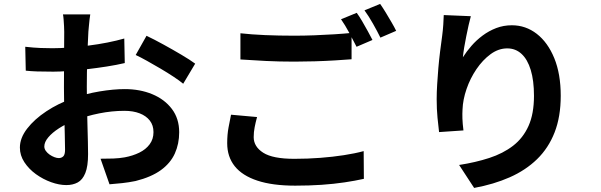

<svg xmlns="http://www.w3.org/2000/svg" viewBox="-20 -885 3040 971"><path d="M436.5 -812.3Q434.7 -803.5 433 -787.4Q431.4 -771.4 429.7 -754.7Q428 -738 427 -725.4Q425.5 -695.6 424 -661.4Q422.5 -627.3 421.4 -590.7Q420.2 -554.1 419.6 -517.2Q419 -480.4 419 -445.2Q419 -404.3 419.9 -354.7Q420.8 -305 422.2 -256.4Q423.6 -207.8 424.5 -167.6Q425.4 -127.5 425.4 -105.6Q425.4 -44.2 411.5 -9.9Q397.7 24.4 373 37.7Q348.4 51 315.5 51Q279.4 51 238.4 36.3Q197.4 21.5 161.6 -4.3Q125.9 -30.2 103.3 -64.6Q80.6 -99.1 80.6 -138.6Q80.6 -187.2 117.4 -234.7Q154.2 -282.3 214.6 -322.2Q274.9 -362 344.5 -386.4Q411.8 -410.7 483 -422.6Q554.3 -434.4 610.9 -434.4Q687.9 -434.4 750.1 -408.6Q812.3 -382.8 849.3 -334Q886.2 -285.2 886.2 -216.2Q886.2 -157.6 864.2 -108.7Q842.1 -59.9 793.7 -24.7Q745.2 10.5 665.4 30.5Q631.1 37.5 597.7 41.1Q564.4 44.7 533.8 47L488.5 -82.3Q521.6 -82.1 553.1 -83.3Q584.5 -84.6 610.8 -89.3Q651.6 -96.9 684.6 -113.1Q717.5 -129.2 736.8 -155.2Q756.2 -181.1 756.2 -216.8Q756.2 -251.4 737.6 -275.3Q719.1 -299.1 686.2 -311.8Q653.3 -324.5 609.3 -324.5Q546.3 -324.5 481.7 -311.6Q417.1 -298.7 358 -275.9Q313.8 -259 278.9 -236.6Q244.1 -214.2 224.1 -190.3Q204.1 -166.5 204.1 -144.3Q204.1 -132.4 211.7 -121.8Q219.3 -111.1 231 -103Q242.7 -94.9 255.2 -90.2Q267.7 -85.5 277.4 -85.5Q290.6 -85.5 299.8 -94.1Q309 -102.7 309 -128Q309 -154.6 307.6 -205.1Q306.2 -255.7 304.8 -318.1Q303.4 -380.5 303.4 -440.6Q303.4 -483.1 303.7 -526.3Q303.9 -569.4 304.1 -608.1Q304.3 -646.8 304.5 -677Q304.8 -707.3 304.8 -724.2Q304.8 -735 303.9 -752.2Q303 -769.4 301.7 -786.6Q300.4 -803.7 298.4 -812.3ZM721 -704Q759.5 -685.8 806.7 -659.8Q853.9 -633.9 897.3 -608.2Q940.6 -582.6 967.1 -563.1L906.5 -461.5Q888.3 -476.8 857.7 -497Q827.2 -517.2 791.7 -538.1Q756.1 -559 723 -577.5Q689.8 -596 666.3 -606.9ZM107.7 -648.5Q151.9 -643.5 185.2 -642.3Q218.5 -641.1 245.8 -641.1Q284.7 -641.1 331.7 -644.7Q378.8 -648.3 427.7 -654.5Q476.6 -660.7 523.3 -669.9Q570.1 -679.2 608.5 -690.2L611 -566.1Q569 -556.3 519.8 -548.6Q470.5 -540.9 421 -535.1Q371.5 -529.2 327.2 -525.9Q282.9 -522.6 249.7 -522.6Q199.8 -522.6 167.9 -523.7Q136 -524.8 110.3 -527.6Z M1195.9 -716.7Q1251.2 -710.5 1320.3 -707.5Q1389.5 -704.5 1468.3 -704.5Q1517.6 -704.5 1569.9 -706.5Q1622.2 -708.5 1671.2 -711.6Q1720.1 -714.7 1758 -718.5V-585.3Q1723.5 -582.5 1673.9 -579.5Q1624.3 -576.5 1570.7 -574.9Q1517.2 -573.3 1469 -573.3Q1390.8 -573.3 1323.8 -576.7Q1256.8 -580.1 1195.9 -584.3ZM1280 -293.1Q1272.7 -266.6 1267.9 -241.7Q1263 -216.9 1263 -191.5Q1263 -143.3 1311.4 -112.5Q1359.7 -81.8 1468.3 -81.8Q1536.2 -81.8 1599.4 -86.7Q1662.6 -91.5 1718.8 -100.2Q1775 -108.8 1819.2 -120.8L1820.2 19.4Q1776.6 29.2 1722.5 37.3Q1668.4 45.4 1605.9 49.7Q1543.4 53.9 1473 53.9Q1358.2 53.9 1281.9 28.6Q1205.5 3.4 1167.2 -44.3Q1129 -92.1 1129 -160.8Q1129 -204.4 1135.8 -240.6Q1142.7 -276.8 1148.4 -304.9ZM1784.1 -820.1Q1797.1 -802.3 1811.8 -777.2Q1826.4 -752 1840.3 -726.9Q1854.2 -701.8 1863.7 -682.9L1783.2 -648.4Q1767.6 -679.4 1746.3 -719.1Q1724.9 -758.8 1704.7 -787.6ZM1902.5 -865.2Q1915.7 -846.5 1931.1 -821.2Q1946.4 -795.9 1960.7 -771.3Q1975.1 -746.7 1983.5 -729L1903.8 -694.7Q1888.4 -726.4 1866.1 -765.6Q1843.9 -804.7 1823.3 -832.7Z M2361.2 -803.1Q2355.9 -784.8 2350 -758.1Q2344.2 -731.4 2338.1 -701.9Q2331.9 -672.4 2327.4 -644.4Q2322.9 -616.3 2320.9 -595.3Q2339.4 -624.5 2364.2 -653Q2388.9 -681.5 2420.6 -705.1Q2452.3 -728.7 2489.4 -743Q2526.5 -757.2 2568.6 -757.2Q2638.6 -757.2 2694.6 -713.9Q2750.5 -670.5 2783.2 -590.7Q2815.8 -510.8 2815.8 -400.7Q2815.8 -294.8 2784.8 -215.5Q2753.8 -136.1 2696.1 -80Q2638.3 -23.8 2557.7 11.7Q2477.1 47.3 2377.8 65.4L2301.9 -50.7Q2385 -63.5 2454.4 -86.1Q2523.9 -108.7 2574.6 -147.7Q2625.3 -186.7 2652.9 -248.1Q2680.5 -309.5 2680.5 -400.3Q2680.5 -477.4 2664.2 -530.9Q2648 -584.4 2617.7 -612.3Q2587.5 -640.3 2545.3 -640.3Q2501 -640.3 2461 -611Q2421 -581.6 2389.4 -535.1Q2357.8 -488.5 2339.4 -434.7Q2320.9 -380.9 2319.1 -331.1Q2317.8 -310.5 2318.6 -285.3Q2319.4 -260.2 2323.8 -225.4L2200.5 -217Q2196.8 -245.7 2192.6 -289.6Q2188.4 -333.4 2188.4 -383.6Q2188.4 -418.8 2190.9 -458.6Q2193.3 -498.5 2196.8 -540.2Q2200.4 -581.8 2205.6 -623.8Q2210.8 -665.7 2216.2 -704.1Q2220 -732.8 2221.8 -760.7Q2223.7 -788.5 2224.2 -808.8Z"/></svg>

Font: Shanggu Sans SC VF
Style: Regular
Weight: 250
Designer: GuiWonder
Version: Version 1.021